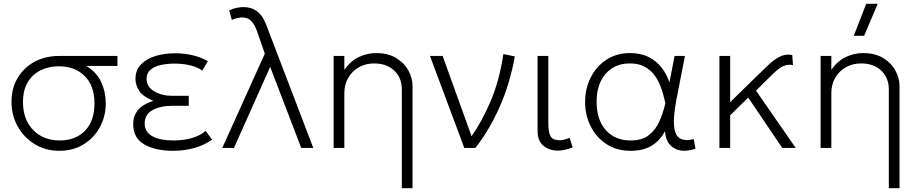

<svg xmlns="http://www.w3.org/2000/svg" viewBox="-20 -772 4794 1002"><path d="M290 15Q217.5 15 161 -19.8Q104.5 -54.5 72.2 -112.5Q40 -170.5 40 -240Q40 -311.5 72.2 -365.5Q104.5 -419.5 160.5 -449.8Q216.5 -480 288 -480H593V-428H430Q484 -396 508 -344Q532 -292 532 -234Q532 -164.5 501 -108Q470 -51.5 415.5 -18.2Q361 15 290 15ZM292 -39Q374 -39 423.5 -89.5Q473 -140 473 -232Q473 -324.5 422 -375.2Q371 -426 287 -426Q234 -426 191.8 -405Q149.5 -384 124.8 -342.8Q100 -301.5 100 -240Q100 -148 153.2 -93.5Q206.5 -39 292 -39Z M883 15Q791 15 733 -18.2Q675 -51.5 675 -125Q675 -164 697.2 -194.5Q719.5 -225 780 -246Q725.5 -268 706.2 -298.2Q687 -328.5 687 -360Q687 -406 715.8 -435.8Q744.5 -465.5 791.5 -479.8Q838.5 -494 893 -494Q939.5 -494 982 -484.5Q1024.5 -475 1065 -453L1036 -404Q1007.5 -423 971 -431.5Q934.5 -440 890 -440Q852 -440 819 -432.8Q786 -425.5 765.5 -408.2Q745 -391 745 -361Q745 -320 783.8 -296Q822.5 -272 881 -272H965V-220H881Q816.5 -220 775.8 -197.2Q735 -174.5 735 -128Q735 -83 775.2 -61Q815.5 -39 886 -39Q938 -39 982 -51.8Q1026 -64.5 1053 -89L1087 -43Q1043 -13 992.2 1Q941.5 15 883 15Z M1140 0 1362 -492 1322 -607Q1311 -639.5 1293.2 -660.2Q1275.5 -681 1244 -681Q1234.5 -681 1220.5 -678.2Q1206.5 -675.5 1190 -668L1176 -718Q1198 -728 1216.8 -731.5Q1235.5 -735 1251 -735Q1334 -735 1368 -646L1615 0H1552L1390 -423L1201 0Z M2077 210V-306Q2077 -366 2037.5 -403.5Q1998 -441 1932 -441Q1889 -441 1853.8 -421.5Q1818.5 -402 1797.8 -366.8Q1777 -331.5 1777 -285V0H1721V-480H1777V-408Q1810 -454.5 1853.5 -474.8Q1897 -495 1942 -495Q2005.5 -495 2048 -469Q2090.5 -443 2111.8 -403.2Q2133 -363.5 2133 -323V210Z M2403 0 2224 -480H2290L2441 -61Q2494 -136 2540 -243Q2586 -350 2607 -490L2667 -477.5Q2639.5 -329.5 2586 -210.5Q2532.5 -91.5 2461 0Z M2892.5 14Q2847 14 2816.2 -11Q2785.5 -36 2785.5 -90V-480H2841.5V-128Q2841.5 -78.5 2854.2 -59.2Q2867 -40 2900.5 -40Q2921.5 -40 2952.5 -53L2968.5 -3Q2950 4.5 2930.2 9.2Q2910.5 14 2892.5 14Z M3270.5 15Q3198.5 15 3145.2 -19.8Q3092 -54.5 3062.8 -112.5Q3033.5 -170.5 3033.5 -240Q3033.5 -309.5 3062.8 -367.5Q3092 -425.5 3144.5 -460.2Q3197 -495 3267.5 -495Q3324.5 -495 3365.8 -474Q3407 -453 3433.5 -418.2Q3460 -383.5 3473.5 -342L3500.5 -480H3554.5L3511.5 -260Q3493 -165.5 3497.8 -115Q3502.5 -64.5 3528.8 -49.5Q3555 -34.5 3600.5 -46L3609.5 4Q3542 27 3497.8 1Q3453.5 -25 3450.5 -88Q3425 -38.5 3381.2 -11.8Q3337.5 15 3270.5 15ZM3271.5 -39Q3330 -39 3365.2 -66Q3400.5 -93 3420.5 -137.2Q3440.5 -181.5 3452.5 -234Q3448.5 -249.5 3442.2 -274.8Q3436 -300 3424.2 -328.8Q3412.5 -357.5 3392.8 -383Q3373 -408.5 3342.5 -424.8Q3312 -441 3267.5 -441Q3188 -441 3140.8 -386.8Q3093.5 -332.5 3093.5 -240Q3093.5 -148 3141.2 -93.5Q3189 -39 3271.5 -39Z M3734.5 0V-480H3790.5V-239L3917.5 -363Q3958.5 -403 3990.2 -433Q4022 -463 4051.2 -477.2Q4080.5 -491.5 4114.5 -485L4118.5 -432Q4091.5 -438 4068.2 -427Q4045 -416 4019.2 -391.5Q3993.5 -367 3958.5 -332L3925.5 -299L4132.5 0H4062.5L3884.5 -263L3790.5 -170V0Z M4618.5 210V-306Q4618.5 -366 4579 -403.5Q4539.5 -441 4473.5 -441Q4430.5 -441 4395.2 -421.5Q4360 -402 4339.2 -366.8Q4318.5 -331.5 4318.5 -285V0H4262.5V-480H4318.5V-408Q4351.5 -454.5 4395 -474.8Q4438.5 -495 4483.5 -495Q4547 -495 4589.5 -469Q4632 -443 4653.2 -403.2Q4674.5 -363.5 4674.5 -323V210ZM4435.5 -585 4500.5 -752H4560.5L4489.5 -585Z"/></svg>

Font: Geologica Thin
Style: Regular
Weight: 100
Designer: Sindre Bremnes, Frode Helland
Foundry: Monokrom Skriftforlag AS
Version: Version 1.010; ttfautohint (v1.8.4.7-5d5b);gftools[0.9.28]